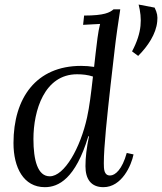

<svg xmlns="http://www.w3.org/2000/svg" viewBox="-20 -795 698 827"><path d="M577.1 -775.4C591.8 -715.8 593.3 -657.7 548.8 -573.7L575.2 -554.2C616.7 -595.7 652.3 -648.9 657.2 -702.1C659.7 -725.6 657.2 -738.8 646 -762.2ZM469.2 -754.9C453.1 -741.2 430.2 -728 342.3 -728L337.9 -688L411.1 -691.9C406.2 -672.9 403.3 -654.8 399.9 -630.9C394 -584.5 389.2 -543.5 385.3 -506.8C367.2 -509.8 348.6 -511.2 329.1 -511.2C136.2 -511.2 38.1 -373.5 38.1 -178.7C38.1 -73.7 81.1 11.2 173.3 11.2C231.9 11.2 305.2 -24.9 360.4 -208H363.3C353 -158.2 348.1 -117.2 348.1 -79.1C348.1 -24.9 371.1 11.2 425.3 11.2C504.9 11.2 545.9 -83 555.2 -129.9L525.9 -136.2C506.3 -64.9 476.1 -39.1 454.1 -39.1C428.2 -39.1 427.2 -65.9 427.2 -91.8C427.2 -164.1 441.9 -298.8 456.1 -426.8L474.1 -583C479 -627.9 490.2 -705.1 498 -754.9ZM312 -475.1C335 -475.1 358.4 -472.7 380.4 -465.3C372.1 -391.1 365.2 -335.4 355 -289.1C326.2 -157.7 257.3 -35.6 194.3 -35.6C142.1 -35.6 124 -105.5 124 -196.3C124 -318.4 170.9 -475.1 312 -475.1Z"/></svg>

Font: Lora Italic
Style: Regular
Weight: 400
Italic angle: -3°
Designer: Olga Karpushina, Alexei Vanyashin
Foundry: Cyreal
Version: Version 1.011;PS 001.011;hotconv 1.0.70;makeotf.lib2.5.58329